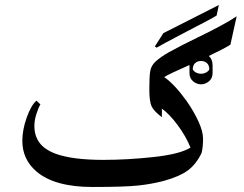

<svg xmlns="http://www.w3.org/2000/svg" viewBox="-20 -722 974 765"><path d="M725 -597Q620 -542 604 -532L597 -537L631 -590L852 -702L843 -660Q828 -650 725 -597ZM898 -544Q875 -529 812 -499Q827 -486 827 -462V-431Q827 -410 812.5 -398Q798 -386 781 -386Q764 -386 749.5 -398Q735 -410 735 -431V-462V-463Q651 -426 634 -415Q674 -388 724 -319Q753 -277 771 -237.5Q789 -198 789 -170Q789 -134 783 -112Q761 -67 728.5 -43Q696 -19 635 -2Q587 11 532.5 17Q478 23 349 23Q197 23 125 -39Q69 -87 69 -161Q69 -204 86 -252.5Q103 -301 125 -321L141 -306Q133 -293 125 -268Q117 -243 117 -220Q117 -182 136.5 -154.5Q156 -127 200 -110Q267 -85 392 -85Q489 -85 593.5 -96.5Q698 -108 739 -134Q721 -179 687.5 -224Q654 -269 625 -289V-255Q592 -280 583.5 -299.5Q575 -319 575 -365Q575 -415 578 -435Q581 -460 600.5 -477.5Q620 -495 653 -514Q706 -543 764 -571Q870 -622 923 -657ZM814 -445Q814 -462 804.5 -470.5Q795 -479 781 -479Q767 -479 757.5 -470.5Q748 -462 748 -445Q753 -437 762 -432.5Q771 -428 781 -428Q791 -428 800 -432.5Q809 -437 814 -445Z"/></svg>

Font: Katibeh
Style: Regular
Weight: 400
Designer: Arabic design by Kourosh Beigpour, Latin design by Eduardo Tunni, engineering by Lasse Fister
Version: Version 1.000